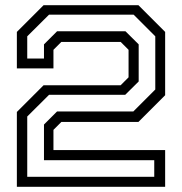

<svg xmlns="http://www.w3.org/2000/svg" viewBox="-20 -720 702 740"><path d="M45 0V-288.5L148 -391.5H445L475.5 -422V-528L445 -558.5H216.5L186 -528V-456.5H45V-597L148 -700H513.5L616.5 -597V-353L513.5 -250H216.5L186 -219.5V-141.5H616.5V0ZM85 -38.5H574.5V-102.5H149.5V-240L200 -290.5H494L578.5 -375V-580L495 -663.5H169L85 -580V-494.5H149.5V-549L200 -599.5H463.5L514.5 -549V-406L462.5 -354.5H169L85 -271Z"/></svg>

Font: Tourney Expanded
Style: Regular
Weight: 400
Width: 7
Designer: Tyler Finck
Foundry: Etcetera Type Co
Version: Version 1.010; ttfautohint (v1.8.3)